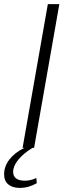

<svg xmlns="http://www.w3.org/2000/svg" viewBox="-44 -720 340 935"><path d="M133 147 135 172Q96 195 52 195Q17 195 -3.5 178Q-24 161 -24 129Q-24 90 2 56.5Q28 23 75 0H66L189 -700H245L122 0H114Q69 28 44.5 58.5Q20 89 20 117Q20 138 34.5 149Q49 160 78 160Q104 160 133 147Z"/></svg>

Font: Sarabun ExtraLight
Style: Italic
Weight: 275
Italic angle: -10°
Designer: Suppakit Chalermlarp | Katatrad Co.,Ltd.
Foundry: Cadson Demak Co.,Ltd.
Version: Version 1.000; ttfautohint (v1.6)